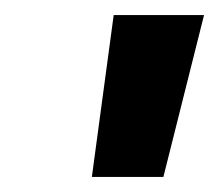

<svg xmlns="http://www.w3.org/2000/svg" viewBox="-20 -775 291 255"><path d="M102 -540 131 -755H251L197 -540Z"/></svg>

Font: DM Sans 20pt ExtraBold
Style: Italic
Weight: 800
Italic angle: -10°
Version: Version 4.004;gftools[0.9.30]